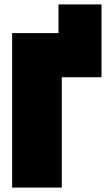

<svg xmlns="http://www.w3.org/2000/svg" viewBox="-20 -850 490 870"><path d="M35 0V-700H245V-830H440V-500H260V0Z"/></svg>

Font: Tektur SemiCondensed Black
Style: Regular
Weight: 900
Width: 4
Designer: Adam Jagosz
Foundry: Adam Jagosz
Version: Version 1.005;gftools[0.9.30]